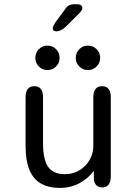

<svg xmlns="http://www.w3.org/2000/svg" viewBox="-20 -898 659 929"><path d="M146.2 -481Q188.2 -481 188.2 -427V-205.7Q188.2 -126 213 -90.6Q237.8 -55.2 294.2 -55.2Q333.5 -55.2 364.4 -74Q395.3 -92.8 413.4 -123.9Q431.5 -155 431.5 -191.3V-427Q431.5 -481 474 -481Q516 -481 516 -427V-45Q516 8.8 474 8.8Q440.7 8.8 434.2 -28.3L433.7 -71.3Q407.8 -35.3 365.3 -12.1Q322.8 11.2 268.8 11.2Q216.7 11.2 179.7 -9Q142.7 -29.2 123.2 -74.2Q103.7 -119.2 103.7 -193.3V-427Q103.7 -481 146.2 -481ZM209.5 -559Q185.2 -559 168.1 -576.1Q151 -593.2 151 -617.8Q151 -643 168.1 -660.2Q185.2 -677.3 209.5 -677.3Q234.1 -677.3 251.2 -660.2Q268.3 -643 268.3 -617.8Q268.3 -593.2 251.2 -576.1Q234.1 -559 209.5 -559ZM405.5 -559Q380.9 -559 363.8 -576.1Q346.7 -593.2 346.7 -617.8Q346.7 -643 363.8 -660.2Q380.9 -677.3 405.5 -677.3Q430 -677.3 447.3 -660.2Q464.7 -643 464.7 -617.8Q464.7 -593.2 447.3 -576.1Q430 -559 405.5 -559ZM252.7 -746.3Q247.2 -746.3 241.2 -749.4Q235.3 -752.5 235.3 -760.7Q235.3 -770.8 249.8 -792.5L290.8 -847.3Q302.3 -865.8 312.9 -871.7Q323.5 -877.5 343.5 -877.5H354.7Q365.5 -877.5 372 -872.7Q378.5 -867.8 378.5 -859.7Q378.5 -847.7 364.3 -834.7L298 -768.5Q285 -756.5 273.8 -751.4Q262.5 -746.3 252.7 -746.3Z"/></svg>

Font: Sono ExtraLight
Style: Regular
Weight: 200
Designer: Tyler Finck
Foundry: Tyler Finck
Version: Version 2.112